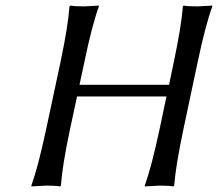

<svg xmlns="http://www.w3.org/2000/svg" viewBox="-20 -668 784 691"><path d="M605.5 -444.8Q632.8 -574.2 638.2 -645L640.6 -647.9Q657.2 -645 690.9 -645Q690.9 -645 743.7 -647.9L744.1 -645Q719.7 -578.6 691.4 -444.8L639.6 -200.2Q612.3 -70.8 606.9 0L604.5 2.9Q587.9 0 554.2 0Q554.2 0 501.5 2.9L501 0Q525.4 -67.9 553.7 -200.2L579.1 -320.8H257.3L231.4 -200.2Q204.1 -70.8 199.2 0L196.3 2.9Q179.7 0 146 0Q146 0 93.3 2.9L92.8 0Q117.2 -67.9 145.5 -200.2L197.8 -444.8Q225.1 -574.2 230 -645L232.9 -647.9Q249.5 -645 283.2 -645Q283.2 -645 335.9 -647.9V-645Q311.5 -578.6 283.7 -444.8L266.1 -362.8H588.4Z"/></svg>

Font: Linux Biolinum
Style: Italic
Weight: 400
Italic angle: -12°
Designer: Philipp H. Poll
Foundry: Philipp H. Poll
Version: Version 1.1.3 ; ttfautohint (v0.9)